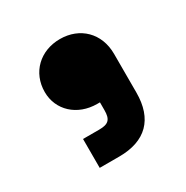

<svg xmlns="http://www.w3.org/2000/svg" viewBox="-92 -801 479 495"><g transform="rotate(-30 147.0 -553.5)"><path d="M118 -470H70V-384H128C207 -384 249 -426 249 -505V-620C249 -682 206 -723 147 -723C88 -723 45 -682 45 -624C45 -570 88 -530 147 -530H155V-507C155 -479 146 -470 118 -470Z"/></g></svg>

Font: Kalas SG
Style: Bold
Weight: 700
Designer: Kalas
Foundry: Kalas
Version: Version 2.000;FEAKit 1.0